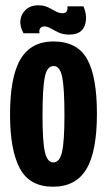

<svg xmlns="http://www.w3.org/2000/svg" viewBox="-20 -696 405 727"><path d="M181 11Q92 11 55 -58.5Q18 -128 18 -262Q18 -406 58 -472.5Q98 -539 182 -539Q272 -539 309.5 -473Q347 -407 347 -265Q347 -122 307 -55.5Q267 11 181 11ZM182 -81Q206 -81 215 -121Q224 -161 224 -260Q224 -363 215.5 -404.5Q207 -446 183 -446Q158 -446 149.5 -404Q141 -362 141 -258Q141 -160 150 -120.5Q159 -81 182 -81ZM242 -565Q219 -565 202 -573Q185 -581 172 -588.5Q159 -596 148 -596Q137 -596 132 -588.5Q127 -581 130 -570H69Q54 -597 57.5 -621Q61 -645 79 -660.5Q97 -676 125 -676Q146 -676 161.5 -668.5Q177 -661 190 -653.5Q203 -646 217 -646Q229 -646 233 -654Q237 -662 235 -672H296Q313 -632 300.5 -598.5Q288 -565 242 -565Z"/></svg>

Font: Bricolage Grotesque 96pt Condensed SemiBold
Style: Regular
Weight: 600
Width: 3
Designer: Mathieu Triay
Foundry: Atelier Triay
Version: Version 1.001; ttfautohint (v1.8.4.7-5d5b);gftools[0.9.33.de